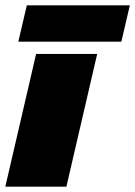

<svg xmlns="http://www.w3.org/2000/svg" viewBox="-39 -703 509 723"><path d="M327 -500 211 0H-19L97 -500ZM450 -683 418 -546H30L62 -683Z"/></svg>

Font: Prodigy Sans Black
Style: Italic
Weight: 900
Italic angle: -13°
Designer: Wei Huang
Foundry: Wei Huang
Version: Version 1.003; ttfautohint (v1.8.3)